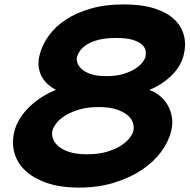

<svg xmlns="http://www.w3.org/2000/svg" viewBox="-20 -840 859 870"><path d="M755 -244Q743 -196 709 -150.5Q675 -105 621.5 -69.5Q568 -34 496.5 -12Q425 10 338 10Q251 10 189.5 -12Q128 -34 92 -69.5Q56 -105 44.5 -150.5Q33 -196 45 -244Q53 -276 71.5 -305Q90 -334 115.5 -358Q141 -382 171 -401Q201 -420 232 -432V-434Q214 -443 197.5 -457.5Q181 -472 170 -491.5Q159 -511 155.5 -535.5Q152 -560 159 -589Q170 -635 200 -677Q230 -719 277.5 -750.5Q325 -782 391 -801Q457 -820 540 -820Q623 -820 680.5 -801.5Q738 -783 771 -751Q804 -719 814 -677Q824 -635 812 -589Q805 -562 789.5 -537.5Q774 -513 753 -493.5Q732 -474 707.5 -458.5Q683 -443 659 -434L658 -432Q683 -423 704.5 -405.5Q726 -388 740 -363.5Q754 -339 759 -308.5Q764 -278 755 -244ZM639 -583Q642 -594 640 -609Q638 -624 624.5 -637Q611 -650 583 -659Q555 -668 506 -668Q457 -668 424 -659Q391 -650 371 -636.5Q351 -623 341.5 -608.5Q332 -594 329 -583Q326 -573 330 -558Q334 -543 348 -529Q362 -515 389.5 -505Q417 -495 462 -495Q507 -495 539.5 -505Q572 -515 593.5 -529Q615 -543 626 -558Q637 -573 639 -583ZM584 -246Q588 -264 582.5 -283Q577 -302 558 -318Q539 -334 507 -344.5Q475 -355 427 -355Q379 -355 342 -344.5Q305 -334 279 -318.5Q253 -303 237 -283.5Q221 -264 217 -246Q214 -233 219 -215Q224 -197 241 -180.5Q258 -164 290.5 -152.5Q323 -141 375 -141Q427 -141 465 -152.5Q503 -164 528.5 -180.5Q554 -197 567.5 -215Q581 -233 584 -246Z"/></svg>

Font: TypoPRO Sinkin Sans
Style: 700 Bold Italic
Weight: 700
Italic angle: -112°
Designer: Keith Bates
Foundry: K-Type
Version: Sinkin Sans (version 1.0)  by Keith Bates   •   © 2014   www